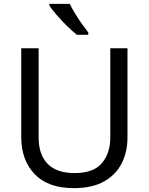

<svg xmlns="http://www.w3.org/2000/svg" viewBox="-20 -964 771 994"><path d="M640 -252Q640 -178 610 -118.5Q580 -59 518.5 -24.5Q457 10 362 10Q229 10 159.5 -62.5Q90 -135 90 -254V-714H180V-251Q180 -164 226.5 -116Q273 -68 367 -68Q464 -68 507.5 -119.5Q551 -171 551 -252V-714H640ZM341 -944Q352 -922 368.5 -894.5Q385 -867 403.5 -841Q422 -815 437 -796V-784H378Q355 -802 326 -830.5Q297 -859 272.5 -887.5Q248 -916 236 -934V-944Z"/></svg>

Font: Noto Sans Ugaritic
Style: Regular
Weight: 400
Designer: Monotype Design Team
Foundry: Monotype Imaging Inc.
Version: Version 2.001; ttfautohint (v1.8.4.7-5d5b)